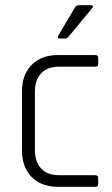

<svg xmlns="http://www.w3.org/2000/svg" viewBox="-20 -723 434 743"><path d="M287 -703H332Q337 -703 339 -699.5Q341 -696 337 -692L247 -583Q241 -574 231 -574H211Q200 -574 206 -586L269 -692Q274 -703 287 -703ZM360 -34V-11Q360 0 349 0H205Q140 0 102.5 -38Q65 -76 65 -142V-368Q65 -434 102.5 -472Q140 -510 205 -510H349Q360 -510 360 -499V-475Q360 -465 349 -465H209Q163 -465 139 -439Q115 -413 115 -366V-144Q115 -97 139 -71Q163 -45 209 -45H349Q360 -45 360 -34Z"/></svg>

Font: Rajdhani
Style: Regular
Weight: 400
Designer: Satya Rajpurohit, Jyotish Sonowal
Foundry: Indian Type Foundry
Version: Version 1.201;PS 1.0;hotconv 1.0.78;makeotf.lib2.5.61930; tt